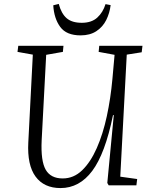

<svg xmlns="http://www.w3.org/2000/svg" viewBox="-20 -943 771 977"><path d="M592 -44 678 -32 674 0H533L526 -12L559 -357H555Q515 -161 449.5 -73.5Q384 14 288 14Q204 14 161 -44.5Q118 -103 124 -218L147 -665L69 -679L73 -710H303L300 -679L215 -664L192 -229Q187 -124 212.5 -79.5Q238 -35 299 -35Q355 -35 398 -76.5Q441 -118 472.5 -189.5Q504 -261 523.5 -351.5Q543 -442 552 -541L563 -664L482 -679L485 -710H705L701 -677L625 -665ZM279 -923Q292 -874 319 -850.5Q346 -827 396 -827Q446 -827 475 -853.5Q504 -880 517 -922L543 -917Q538 -876 520.5 -841Q503 -806 470.5 -784.5Q438 -763 390 -763Q318 -763 286.5 -806Q255 -849 251 -916Z"/></svg>

Font: Literata 36pt Light
Style: Italic
Weight: 300
Italic angle: -2°
Designer: Latin by Veronika Burian and Jose Scaglione. Greek by Irene Vlachou. Cyrillic by Vera Evstafieva
Foundry: TypeTogether
Version: Version 3.002